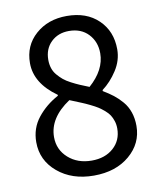

<svg xmlns="http://www.w3.org/2000/svg" viewBox="-77 -711 651 785"><g transform="rotate(-10 248.5 -319.0)"><path d="M250 12.2Q159.7 12.2 100.3 -37.6Q41 -87.4 41 -163.1Q41 -220.7 75.2 -263.9Q109.4 -307.1 161.1 -335V-338.9Q71.8 -402.3 71.8 -485.8Q71.8 -558.6 123.3 -604.2Q174.8 -649.9 252.9 -649.9Q335 -649.9 384 -602.5Q433.1 -555.2 433.1 -480Q433.1 -434.1 406.7 -393.3Q380.4 -352.5 345.2 -326.2V-321.8Q369.1 -307.6 387 -293.7Q404.8 -279.8 421.6 -260.3Q438.5 -240.7 447.3 -214.8Q456.1 -189 456.1 -158.2Q456.1 -85.4 398.7 -36.6Q341.3 12.2 250 12.2ZM294.9 -348.1Q361.8 -407.2 361.8 -476.1Q361.8 -523.9 331.8 -555.9Q301.8 -587.9 251 -587.9Q206.1 -587.9 177 -559.8Q147.9 -531.7 147.9 -485.8Q147.9 -467.3 153.1 -451.4Q158.2 -435.5 169.2 -422.6Q180.2 -409.7 192.1 -399.7Q204.1 -389.6 222.9 -379.9Q241.7 -370.1 257.1 -363.5Q272.5 -356.9 294.9 -348.1ZM252 -49.8Q307.6 -49.8 342.3 -80.8Q377 -111.8 377 -161.1Q377 -177.7 372.3 -192.1Q367.7 -206.5 360.6 -217.5Q353.5 -228.5 340.6 -239.5Q327.6 -250.5 316.2 -257.8Q304.7 -265.1 285.6 -274.4Q266.6 -283.7 252.7 -289.3Q238.8 -294.9 216.3 -304.2Q212.4 -305.7 209.7 -306.9Q207 -308.1 204.1 -309.1Q116.2 -250.5 116.2 -170.9Q116.2 -118.7 154.8 -84.2Q193.4 -49.8 252 -49.8Z"/></g></svg>

Font: Source Sans Pro
Style: Regular
Weight: 400
Designer: Paul D. Hunt
Foundry: Adobe Systems Incorporated
Version: Version 3.006;hotconv 1.0.111;makeotfexe 2.5.65597